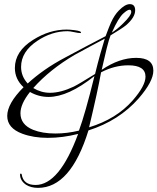

<svg xmlns="http://www.w3.org/2000/svg" viewBox="-20 -677 762 929"><path d="M164 232Q130 232 106 217Q77 197 77 167Q77 163 81 163Q84 163 85 167Q93 218 152 218Q267 218 358 -29Q283 -10 211 -10Q142 -10 88 -30Q15 -57 15 -116Q15 -176 94 -255Q52 -294 52 -348Q52 -429 140 -484Q219 -534 303 -534Q317 -534 341 -531Q372 -527 372 -520Q371 -517 369 -517Q359 -517 338.5 -521.5Q318 -526 307 -526Q230 -526 160 -479Q82 -427 82 -353Q82 -308 114 -273Q151 -307 196 -338.5Q241 -370 296 -399Q345 -425 393.5 -451Q442 -477 491 -502Q499 -525 506 -541.5Q513 -558 517 -568Q534 -605 555 -626Q585 -657 608 -657Q634 -657 634 -627Q634 -593 590 -555Q579 -546 560 -534Q541 -522 515 -506Q507 -486 496.5 -444Q486 -402 472 -339Q557 -397 639 -397Q722 -397 722 -335Q722 -283 651 -201Q556 -93 408 -46Q322 232 164 232ZM521 -519Q532 -526 546 -537Q560 -548 576 -564Q615 -602 615 -619Q615 -630 607 -630Q597 -630 577 -612Q553 -591 521 -519ZM222 -228Q274 -228 337 -258Q353 -266 378.5 -281.5Q404 -297 440 -319Q453 -372 465 -415Q477 -458 487 -490Q462 -477 426 -457.5Q390 -438 342 -412Q221 -341 141 -251Q179 -228 222 -228ZM411 -61Q543 -101 622 -191Q684 -262 684 -306Q684 -361 601 -361Q534 -361 469 -327Q461 -282 446.5 -215.5Q432 -149 411 -61ZM248 -31Q276 -31 304.5 -34.5Q333 -38 362 -45Q392 -126 437 -309Q310 -208 215 -208Q167 -208 125 -232Q79 -174 79 -129Q79 -74 140 -49Q185 -31 248 -31Z"/></svg>

Font: Love Light
Style: Regular
Weight: 400
Designer: Robert E. Leuschke
Foundry: Robert E. Leuschke
Version: Version 1.010; ttfautohint (v1.8.3)